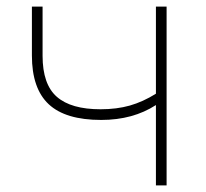

<svg xmlns="http://www.w3.org/2000/svg" viewBox="-20 -559 622 579"><path d="M285.2 -197.3Q177.7 -197.3 127 -244.6Q76.2 -292 76.2 -391.6V-539.1H108.4V-390.6Q108.4 -304.7 151.4 -267.1Q194.3 -229.5 283.2 -229.5Q332 -229.5 371.6 -240.7Q411.1 -252 450.2 -276.4V-539.1H482.4V0H450.2V-242.2Q380.9 -197.3 285.2 -197.3Z"/></svg>

Font: Min Sans VF VF
Style: Regular
Weight: 400
Designer: Jinseong-Kim, NotoSansCJK, Nunito
Foundry: Jinseong-Kim
Version: Version 1.420;Glyphs 3.1.2 (3151)